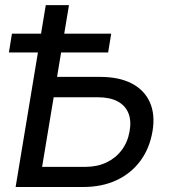

<svg xmlns="http://www.w3.org/2000/svg" viewBox="-20 -748 689 768"><path d="M183.1 -440.4H380.9Q456.5 -440.4 507.1 -414.1Q557.6 -387.7 579.3 -339.1Q601.1 -290.5 590.3 -224.6Q579.1 -155.8 542 -105.2Q504.9 -54.7 446.5 -27.3Q388.2 0 312.5 0H42.5L163.1 -727.5H255.9L148.4 -80.6H321.8Q368.7 -80.6 405.8 -98.1Q442.9 -115.7 467 -147.9Q491.2 -180.2 498.5 -223.6Q505.9 -266.1 493.2 -296.4Q480.5 -326.7 449.7 -342.8Q418.9 -358.9 372.1 -358.9H169.9ZM15.6 -538.1 27.8 -613.3H424.8L412.6 -538.1Z"/></svg>

Font: Inter
Style: Italic
Weight: 400
Italic angle: -9.3988°
Designer: Rasmus Andersson
Foundry: rsms
Version: Version 4.001;git-66647c0bb